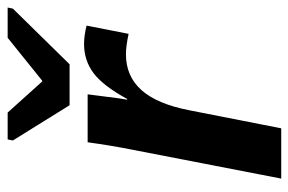

<svg xmlns="http://www.w3.org/2000/svg" viewBox="-152 -636 787 524"><g transform="rotate(-90 242.0 -373.5)"><path d="M412.1 -416.5Q378.4 -423.8 356.4 -423.8Q296.4 -423.8 258.5 -381.3Q220.7 -338.9 203.6 -251L154.3 0H17.1L95.7 -405.3Q107.4 -463.9 116.2 -528.3H247.1L236.3 -444.3L232.4 -420.4H234.4Q270 -485.8 304.7 -512Q339.4 -538.1 384.3 -538.1Q407.2 -538.1 434.6 -531.2ZM329.1 -577.6H217.3L121.1 -732.4L124 -746.6H197.3L282.2 -652.3H284.2L401.4 -746.6H483.9L481 -732.4Z"/></g></svg>

Font: Liberation Sans
Style: Bold Italic
Weight: 700
Italic angle: -12°
Designer: Steve Matteson
Foundry: Ascender Corporation
Version: Version 2.1.5